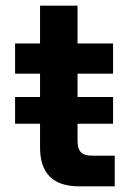

<svg xmlns="http://www.w3.org/2000/svg" viewBox="-20 -656 460 676"><path d="M383.9 0H258.1Q189.6 0 155.3 -34.3Q121 -68.6 121 -137.1V-636H253V-159.6Q253 -132.5 264.8 -120.2Q276.6 -108 303.4 -108H383.9ZM378.1 -396.6H33.1V-503H378.1ZM378.1 -220.4H33.1V-314.5H378.1Z"/></svg>

Font: Wix Madefor Display
Style: Regular
Weight: 400
Designer: Dalton Maag Ltd
Foundry: Dalton Maag Ltd
Version: Version 3.100